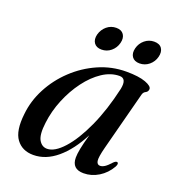

<svg xmlns="http://www.w3.org/2000/svg" viewBox="-117 -709 739 812"><g transform="rotate(20 252.0 -303.0)"><path d="M396.5 -122Q384.5 -75.5 387.2 -59.8Q390 -44 403.5 -44Q413 -44 424 -51Q435 -58 451.5 -76.5Q461.5 -86 467.5 -83.5Q475.5 -80 467 -63.5Q447.5 -29.5 415.8 -10Q384 9.5 348.5 9.5Q295.5 9.5 295.5 -42Q295.5 -57.5 300.2 -82.2Q305 -107 317 -150Q278 -74.5 228 -32.5Q178 9.5 122 9.5Q72 9.5 45.5 -26.5Q19 -62.5 28 -140Q34 -201 63.8 -257.8Q93.5 -314.5 141 -359.2Q188.5 -404 248 -430.2Q307.5 -456.5 373 -456.5Q429 -456.5 459.8 -445Q490.5 -433.5 489.5 -419.5Q488.5 -408 478.5 -403.2Q468.5 -398.5 465.5 -386.5ZM125 -136Q118 -81.5 131.2 -58.2Q144.5 -35 168 -35Q202 -35 241.5 -78.8Q281 -122.5 316.5 -200.2Q352 -278 375 -380Q385 -429.5 352 -429.5Q313 -429.5 275.2 -404.5Q237.5 -379.5 206 -337.2Q174.5 -295 153 -242.8Q131.5 -190.5 125 -136ZM241 -508Q217.5 -508 207 -523.2Q196.5 -538.5 202.5 -562Q209 -585.5 227.2 -600.8Q245.5 -616 269.5 -616Q293 -616 303.2 -600.8Q313.5 -585.5 307.5 -562Q301.5 -538.5 283.2 -523.2Q265 -508 241 -508ZM412 -508Q388.5 -508 378 -523.2Q367.5 -538.5 373.5 -562Q379.5 -585.5 398 -600.8Q416.5 -616 440 -616Q464.5 -616 474.8 -600.8Q485 -585.5 479 -562Q473 -538.5 454.5 -523.2Q436 -508 412 -508Z"/></g></svg>

Font: Fraunces 72pt S000
Style: Italic
Weight: 400
Italic angle: -16°
Version: Version 1.000; ttfautohint (v1.8.3)